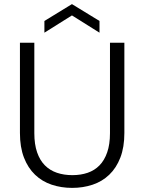

<svg xmlns="http://www.w3.org/2000/svg" viewBox="-20 -907 701 934"><path d="M77 -699H147V-259Q147 -205 160.5 -166Q174 -127 198.5 -102.5Q223 -78 257 -66.5Q291 -55 332 -55Q373 -55 406.5 -66.5Q440 -78 464 -102.5Q488 -127 501.5 -166Q515 -205 515 -259V-699H585V-260Q585 -191 565.5 -140.5Q546 -90 511.5 -57Q477 -24 430.5 -8.5Q384 7 331 7Q278 7 231.5 -8.5Q185 -24 150.5 -57Q116 -90 96.5 -140.5Q77 -191 77 -260ZM464 -748 330 -832 196 -748V-805L330 -887L464 -805Z"/></svg>

Font: SVN-Poppins Light
Style: Regular
Weight: 300
Designer: Ninad Kale (Devanagari), Jonny Pinhorn (Latin)
Foundry: Indian Type Foundry
Version: Version 3.002 2017; ttfautohint (v1.8.3)